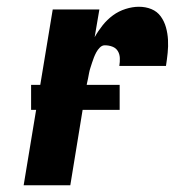

<svg xmlns="http://www.w3.org/2000/svg" viewBox="-20 -548 540 568"><path d="M50 0 136 -520H274L260 -438Q270 -456 283.5 -473Q297 -490 314 -502.5Q331 -515 351.5 -521.5Q372 -528 391 -528Q411 -528 428 -521Q445 -514 455.5 -499.5Q466 -485 471 -467Q476 -449 477 -430Q478 -411 476 -391.5Q474 -372 471 -353H333Q335 -365 334.5 -376.5Q334 -388 328.5 -397Q323 -406 312.5 -410Q302 -414 290 -414Q282 -414 275.5 -407.5Q269 -401 265 -393.5Q261 -386 258 -378.5Q255 -371 252.5 -363Q250 -355 247.5 -347.5Q245 -340 243.5 -332Q242 -324 240.5 -316Q239 -308 237 -300L188 0ZM72 -223V-297H334V-223Z"/></svg>

Font: Iosevka SS04 Heavy Oblique
Style: Regular
Weight: 900
Italic angle: -9°
Monospace: yes
Designer: Belleve Invis
Foundry: Belleve Invis
Version: Version 19.0.0; ttfautohint (v1.8.4)